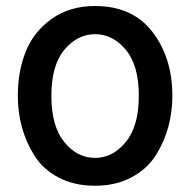

<svg xmlns="http://www.w3.org/2000/svg" viewBox="-20 -588 619 626"><path d="M147.5 -275.4Q147.5 -176.8 189.5 -125Q231.4 -73.2 290 -73.2Q347.7 -73.2 390.1 -125Q432.6 -176.8 432.6 -275.4Q432.6 -375 390.1 -425.8Q347.7 -476.6 290 -476.6Q232.4 -476.6 189.9 -425.8Q147.5 -375 147.5 -275.4ZM38.1 -275.4Q38.1 -355.5 64 -419.9Q89.8 -484.4 148.4 -526.4Q207 -568.4 290 -568.4Q412.1 -568.4 477.1 -483.9Q542 -399.4 542 -275.4Q542 -224.6 529.3 -176.3Q516.6 -127.9 488.8 -83Q460.9 -38.1 409.7 -10.3Q358.4 17.6 290 17.6Q221.7 17.6 170.9 -9.3Q120.1 -36.1 92.3 -80.6Q64.5 -125 51.3 -173.8Q38.1 -222.7 38.1 -275.4Z"/></svg>

Font: Gothic A1 SemiBold
Style: Regular
Weight: 600
Version: Version 2.50